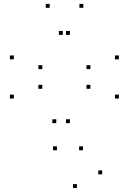

<svg xmlns="http://www.w3.org/2000/svg" viewBox="-20 -760 660 984"><path d="M503.7 133.5V113.5H483.7V133.5ZM196.8 -305V-325H176.8V-305ZM196.8 -405.8V-425.8H176.8V-405.8ZM301.8 -581.2V-601.2H281.8V-581.2ZM338.2 -581.2V-601.2H318.2V-581.2ZM443.2 -405.8V-425.8H423.2V-405.8ZM443.2 -305V-325H423.2V-305ZM338.2 -128.8V-148.8H318.2V-128.8ZM268.4 -128.8V-148.8H248.4V-128.8ZM271.9 10V-10H251.9V10ZM405.3 10V-10H385.3V10ZM589.2 -255V-275H569.2V-255ZM589.2 -455.8V-475.8H569.2V-455.8ZM407 -720V-740H387V-720ZM234.6 -720V-740H214.6V-720ZM50.8 -455.8V-475.8H30.8V-455.8ZM50.8 -255V-275H30.8V-255ZM374.1 203.6V183.6H354.1V203.6Z"/></svg>

Font: Monaspace Krypton Dots Var
Style: Regular
Weight: 400
Designer: Riley Cran and the Lettermatic Team
Version: Version 1.100 (Monaspace Krypton Dots)